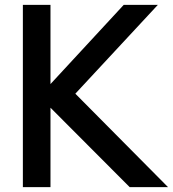

<svg xmlns="http://www.w3.org/2000/svg" viewBox="-20 -770 711 790"><path d="M187.7 -750V-424.1L489.1 -750H629.5L290 -384.5L671.4 0H513.6L187.7 -326.8V0H74.1V-750Z"/></svg>

Font: Spartan MB SemBd
Style: Regular
Weight: 600
Designer: Matt Bailey, Mirko Velimirovic
Foundry: Matt Bailey
Version: Version 1.005